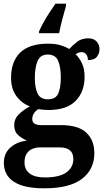

<svg xmlns="http://www.w3.org/2000/svg" viewBox="-20 -786 563 1042"><path d="M220 236Q110 236 55.5 200.5Q1 165 1 98Q1 46 36.5 14.5Q72 -17 127 -23Q101 -33 79 -52.5Q57 -72 57 -107Q57 -140 80 -163.5Q103 -187 142 -209Q98 -225 69 -264.5Q40 -304 40 -364Q40 -452 89.5 -500.5Q139 -549 242 -549Q278 -549 306 -541Q334 -533 356 -520Q375 -541 399 -559.5Q423 -578 458 -578Q489 -578 504.5 -560.5Q520 -543 520 -520Q520 -496 506 -478Q492 -460 457 -460Q457 -481 447 -492Q437 -503 424 -503Q413 -503 405 -499.5Q397 -496 390 -492Q411 -472 425 -442Q439 -412 439 -368Q439 -289 391 -239Q343 -189 242 -189Q231 -189 214 -190.5Q197 -192 189 -194Q177 -188 166 -173.5Q155 -159 155 -140Q155 -107 203 -107H311Q405 -107 448.5 -66Q492 -25 492 45Q492 133 425 184.5Q358 236 220 236ZM240 -247Q282 -247 296 -278.5Q310 -310 310 -365Q310 -422 295.5 -456Q281 -490 239 -490Q199 -490 184 -455Q169 -420 169 -364Q169 -310 184 -278.5Q199 -247 240 -247ZM222 177Q303 177 340.5 149.5Q378 122 378 77Q378 14 304 14H195Q177 14 158 21Q139 28 126 46Q113 64 113 96Q113 135 141.5 156Q170 177 222 177ZM192 -616Q201 -637 216 -664Q231 -691 248.5 -718Q266 -745 281 -766H338V-753Q329 -723 318 -681Q307 -639 301 -606H192Z"/></svg>

Font: Noto Serif Devanagari SemiCondensed
Style: Bold
Weight: 700
Width: 4
Designer: Universal Thirst, Indian Type Foundry and the Monotype Design Team
Foundry: Monotype Imaging Inc.
Version: Version 2.004; ttfautohint (v1.8.4.7-5d5b)